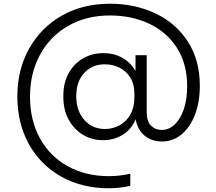

<svg xmlns="http://www.w3.org/2000/svg" viewBox="-20 -769 1160 1030"><path d="M73 -252Q73 -394 135.5 -507Q198 -620 310.5 -684.5Q423 -749 569 -749Q704 -749 814 -697Q924 -645 988 -545.5Q1052 -446 1052 -309Q1052 -222 1026 -154Q1000 -86 954 -48Q908 -10 849 -10Q794 -10 756 -41Q718 -72 708 -129Q684 -74 637.5 -45.5Q591 -17 532 -17Q472 -17 423.5 -47Q375 -77 347.5 -129Q320 -181 320 -246V-260Q320 -324 348 -375.5Q376 -427 425 -455.5Q474 -484 535 -484Q591 -484 636 -459Q681 -434 707 -388V-473H767V-168Q767 -118 790 -95Q813 -72 848 -72Q886 -72 917 -101Q948 -130 966 -183Q984 -236 984 -306Q984 -427 929 -512.5Q874 -598 780 -642Q686 -686 570 -686Q443 -686 345.5 -630Q248 -574 194.5 -475Q141 -376 141 -251Q141 -124 194 -27.5Q247 69 343 122.5Q439 176 564 176Q621 176 679 163V228Q621 241 564 241Q421 241 309.5 179Q198 117 135.5 5Q73 -107 73 -252ZM701 -247V-268Q701 -318 679 -353Q657 -388 621 -406Q585 -424 543 -424Q474 -424 431.5 -377.5Q389 -331 389 -253Q389 -175 432 -126Q475 -77 543 -77Q586 -77 622 -97Q658 -117 679.5 -155Q701 -193 701 -247Z"/></svg>

Font: Sora-SIA Light
Style: Regular
Weight: 300
Designer: Jonathan Barnbrook, Julián Moncada
Foundry: Barnbrook Fonts
Version: Version 2.000